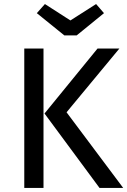

<svg xmlns="http://www.w3.org/2000/svg" viewBox="-20 -929 629 949"><path d="M195 0H100V-689H195ZM309 -374 589 0H472L200 -368L462 -689H570ZM494 -864 359 -754H298L162 -864L202 -909L328 -828L455 -909Z"/></svg>

Font: FiraGOUPP
Style: Medium
Weight: 400
Designer: bBox Type
Foundry: bBox Type GmbH
Version: Version 1.001